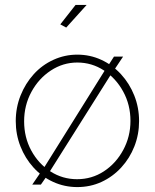

<svg xmlns="http://www.w3.org/2000/svg" viewBox="-20 -750 629 780"><path d="M294 10Q242 10 196 -11Q150 -32 116 -69.5Q82 -107 63 -155.5Q44 -204 44 -258Q44 -313 63.5 -362Q83 -411 117 -448.5Q151 -486 197 -507Q243 -528 294 -528Q346 -528 391.5 -507Q437 -486 471.5 -448.5Q506 -411 525.5 -362Q545 -313 545 -258Q545 -204 526 -155.5Q507 -107 472.5 -69.5Q438 -32 392.5 -11Q347 10 294 10ZM293 -22Q353 -22 402 -54Q451 -86 480.5 -140.5Q510 -195 510 -259Q510 -324 480.5 -378Q451 -432 402 -464Q353 -496 294 -496Q236 -496 186.5 -463.5Q137 -431 107.5 -376.5Q78 -322 78 -257Q78 -192 107 -138.5Q136 -85 185 -53.5Q234 -22 293 -22ZM111 0 152 -60 176 -43 146 0ZM177 -45 154 -61 412 -474 438 -459ZM440 -460 414 -475 443 -520H480ZM249 -638 225 -651 287 -730H332Z"/></svg>

Font: Raleway Thin ExtraLight
Style: Regular
Weight: 250
Version: Version 4.026